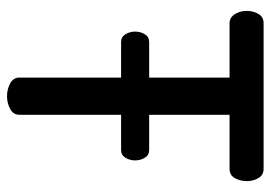

<svg xmlns="http://www.w3.org/2000/svg" viewBox="-132 -639 771 547"><g transform="rotate(90 253.5 -365.5)"><path d="M254 0Q234 0 217.5 -9Q201 -18 201 -35V-325H100Q85 -325 77.5 -337.5Q70 -350 70 -365Q70 -380 77.5 -392.5Q85 -405 100 -405H201V-634H46Q30 -634 20.5 -649Q11 -664 11 -683Q11 -701 19.5 -716Q28 -731 46 -731H461Q479 -731 487.5 -716Q496 -701 496 -684Q496 -664 487.5 -649Q479 -634 461 -634H307V-405H407Q422 -405 429.5 -392.5Q437 -380 437 -365Q437 -350 429.5 -337.5Q422 -325 407 -325H307V-35Q307 -18 290.5 -9Q274 0 254 0Z"/></g></svg>

Font: Dosis SemiBold
Style: Regular
Weight: 600
Designer: EdgarTolentino, PabloImpallari, IginoMarini
Foundry: EdgarTolentino, PabloImpallari, IginoMarini
Version: Version 3.001; ttfautohint (v1.8.2)